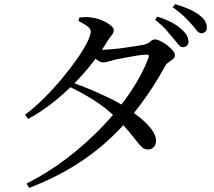

<svg xmlns="http://www.w3.org/2000/svg" viewBox="-20 -845 1040 935"><path d="M871 -615Q860 -615 849.5 -627.5Q839 -640 824 -658Q808 -678 788 -700.5Q768 -723 735 -749L746 -764Q785 -752 814.5 -736.5Q844 -721 863 -703Q882 -687 889.5 -673Q897 -659 898 -643Q898 -631 891 -623.5Q884 -616 871 -615ZM109 49Q215 -4 309.5 -77Q404 -150 482.5 -232.5Q561 -315 617.5 -400Q674 -485 703 -563Q710 -581 692 -579Q676 -579 645.5 -574Q615 -569 585 -563.5Q555 -558 538 -554Q522 -550 508 -545.5Q494 -541 482 -541Q470 -541 453 -553Q436 -565 417 -580L434 -607Q449 -605 460 -604Q471 -603 481 -603Q497 -603 526.5 -605.5Q556 -608 587.5 -612.5Q619 -617 644.5 -621Q670 -625 680 -627Q701 -632 711.5 -642.5Q722 -653 736 -653Q745 -653 761.5 -645Q778 -637 794 -625Q810 -613 821 -599.5Q832 -586 832 -575Q832 -564 822 -557Q812 -550 800.5 -541.5Q789 -533 783 -521Q728 -421 662.5 -333.5Q597 -246 517 -171Q437 -96 339.5 -36Q242 24 122 70ZM700 -117Q685 -117 673.5 -126.5Q662 -136 647 -155.5Q632 -175 608.5 -203.5Q585 -232 547 -270Q498 -318 440.5 -355Q383 -392 317 -423L330 -444Q373 -429 418 -410Q463 -391 506.5 -370.5Q550 -350 585 -327Q625 -302 660 -273.5Q695 -245 717 -216.5Q739 -188 740 -161Q740 -141 729 -129Q718 -117 700 -117ZM102 -286Q148 -321 194 -366.5Q240 -412 281 -461.5Q322 -511 354 -556.5Q386 -602 404 -638Q422 -674 422 -692Q422 -705 404.5 -718Q387 -731 362 -743L367 -760Q380 -761 395 -762Q410 -763 429 -759Q453 -756 477.5 -745.5Q502 -735 518 -722Q534 -709 534 -699Q534 -685 525.5 -675.5Q517 -666 505 -647Q472 -593 430 -539Q388 -485 338 -435Q288 -385 232.5 -341.5Q177 -298 117 -266ZM962 -683Q948 -683 938 -696.5Q928 -710 912 -728Q896 -746 876.5 -765Q857 -784 821 -810L833 -825Q873 -813 901 -800.5Q929 -788 949 -773Q969 -758 978 -743.5Q987 -729 987 -712Q988 -699 981 -691.5Q974 -684 962 -683Z"/></svg>

Font: Noto Serif SC ExtraLight Medium
Style: Regular
Weight: 500
Version: Version 2.002-H1;hotconv 1.1.0;makeotfexe 2.6.0